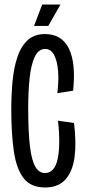

<svg xmlns="http://www.w3.org/2000/svg" viewBox="-20 -821 377 851"><path d="M180 10Q117 10 85 -31Q53 -72 41.5 -149.5Q30 -227 30 -337Q30 -400 35.5 -459.5Q41 -519 56.5 -566.5Q72 -614 101.5 -642Q131 -670 180 -670Q254 -670 285.5 -605.5Q317 -541 304 -419L234 -408Q241 -461 237.5 -505.5Q234 -550 220 -577Q206 -604 180 -604Q150 -604 133.5 -568Q117 -532 111 -472Q105 -412 105 -342Q105 -233 113 -170Q121 -107 137.5 -80.5Q154 -54 179 -54Q222 -54 235.5 -116.5Q249 -179 237 -286L308 -276Q319 -189 310.5 -125Q302 -61 270 -25.5Q238 10 180 10ZM194 -706H131L167 -801H248Z"/></svg>

Font: Bricolage Grotesque 96pt Condensed Light
Style: Regular
Weight: 300
Width: 3
Designer: Mathieu Triay
Foundry: Atelier Triay
Version: Version 1.001; ttfautohint (v1.8.4.7-5d5b);gftools[0.9.33.de